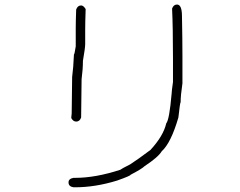

<svg xmlns="http://www.w3.org/2000/svg" viewBox="-20 -652 1040 833"><path d="M748 -632.3Q769.5 -632.3 769.5 -581.5Q771.5 -481.9 771.5 -405.8V-290.5Q763.7 -238.3 763.7 -208.5Q761.2 -208.5 753.9 -142.1Q721.7 -31.7 681.6 4.4Q666.5 29.8 607.4 68.8Q595.7 80.6 546.9 106Q546.4 110.8 488.3 131.3Q393.6 160.6 304.7 160.6H298.8Q277.3 157.2 277.3 139.2Q277.3 123.5 298.8 119.6H306.6Q394.5 119.6 502 84.5Q504.4 81.5 544.9 61Q578.1 39.6 632.8 -1.5Q689 -62.5 701.2 -116.7Q714.8 -132.3 724.6 -245.6Q724.6 -254.9 730.5 -296.4V-397.9Q730.5 -532.7 726.6 -614.7Q732.9 -632.3 748 -632.3ZM332 -628.4Q341.8 -628.4 351.6 -612.8Q349.6 -553.2 349.6 -524.9V-460.4Q349.6 -444.3 339.8 -388.2Q339.8 -352.1 334 -308.1Q332 -189.5 332 -142.1Q325.7 -124.5 310.5 -124.5Q297.4 -124.5 289.1 -140.1Q289.1 -142.6 291 -159.7Q293 -296.9 293 -317.9Q298.3 -357.4 300.8 -415.5Q303.2 -415.5 308.6 -450.7V-530.8Q308.6 -560.1 310.5 -610.8Q316.9 -628.4 332 -628.4Z"/></svg>

Font: CEF Fonts CJK
Style: Regular
Weight: 400
Designer: PartyBoss (派对大魔王)
Version: Release 2.25